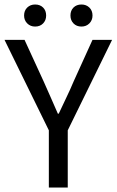

<svg xmlns="http://www.w3.org/2000/svg" viewBox="-21 -833 518 853"><path d="M196 0V-254L-1 -656H88L173 -471Q189 -435 204.5 -400Q220 -365 236 -328H240Q257 -365 274 -400Q291 -435 306 -471L390 -656H477L280 -254V0ZM135 -715Q114 -715 100 -729Q86 -743 86 -764Q86 -786 100 -799.5Q114 -813 135 -813Q157 -813 170.5 -799.5Q184 -786 184 -764Q184 -743 170.5 -729Q157 -715 135 -715ZM341 -715Q319 -715 305.5 -729Q292 -743 292 -764Q292 -786 305.5 -799.5Q319 -813 341 -813Q362 -813 376 -799.5Q390 -786 390 -764Q390 -743 376 -729Q362 -715 341 -715Z"/></svg>

Font: Mada
Style: Regular
Weight: 400
Designer: Khaled Hosny
Version: Version 1.5